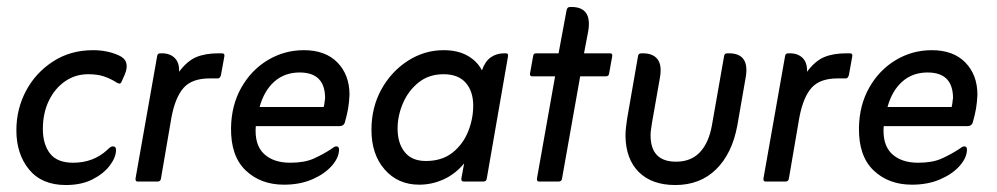

<svg xmlns="http://www.w3.org/2000/svg" viewBox="-20 -521 2860 551"><path d="M169 10Q100 10 63.5 -34.5Q27 -79 27 -147Q27 -208 54.5 -260Q82 -312 132 -344.5Q182 -377 247 -377Q288 -377 321 -362Q355 -347 338 -307L330 -289Q327 -281 323 -281Q320 -281 315 -284Q296 -296 277.5 -302Q259 -308 233 -308Q196 -308 166.5 -287.5Q137 -267 120 -231.5Q103 -196 103 -151Q103 -107 123.5 -80.5Q144 -54 190 -54Q248 -54 288 -91Q293 -96 296.5 -98.5Q300 -101 304 -101Q313 -101 313 -91Q313 -70 295.5 -46.5Q278 -23 246 -6.5Q214 10 169 10Z M494 -315Q517 -346 543 -357Q569 -368 607 -368H617Q625 -368 624 -360L614 -305Q611 -296 606 -296H582Q531 -296 507 -269Q483 -242 472 -184L442 -9Q441 0 432 0H375Q368 0 369 -9L431 -360Q432 -368 440 -368H445Q468 -368 481.5 -354.5Q495 -341 494 -315Z M714 -159Q710 -106 737 -80Q764 -54 813 -54Q854 -54 880.5 -66Q907 -78 930 -93Q934 -96 938 -98.5Q942 -101 945 -101Q953 -101 953 -92Q953 -69 932.5 -45.5Q912 -22 876.5 -6.5Q841 9 795 9Q728 9 685 -32Q642 -73 643 -154Q644 -219 672.5 -269.5Q701 -320 748.5 -348.5Q796 -377 852 -377Q914 -377 948.5 -341.5Q983 -306 983 -249Q982 -227 979 -209.5Q976 -192 970 -171Q967 -159 954 -159ZM725 -214H909Q911 -222 911.5 -228.5Q912 -235 913 -239Q913 -313 840 -313Q797 -313 767.5 -287Q738 -261 725 -214Z M1312 -52Q1286 -21 1252.5 -6Q1219 9 1183 9Q1122 9 1084 -34.5Q1046 -78 1046 -148Q1046 -213 1074.5 -264.5Q1103 -316 1150.5 -346.5Q1198 -377 1253 -377Q1294 -377 1322 -361Q1350 -345 1363 -319Q1372 -345 1388.5 -356.5Q1405 -368 1427 -368H1432Q1439 -368 1438 -360L1377 -9Q1376 0 1367 0H1311Q1303 0 1304 -9ZM1121 -152Q1121 -110 1141.5 -84.5Q1162 -59 1202 -59Q1248 -59 1278 -82.5Q1308 -106 1323 -142.5Q1338 -179 1338 -218Q1338 -259 1316.5 -283.5Q1295 -308 1253 -308Q1211 -308 1181.5 -284.5Q1152 -261 1136.5 -225Q1121 -189 1121 -152Z M1573 -302H1507Q1500 -302 1501 -310L1510 -360Q1511 -368 1518 -368H1583L1606 -492Q1608 -501 1616 -501H1620Q1680 -501 1668 -431L1656 -368H1731Q1738 -368 1737 -360L1728 -310Q1727 -302 1719 -302H1645L1593 -9Q1592 0 1583 0H1527Q1520 0 1521 -9Z M1775 -131Q1775 -143 1776.5 -156Q1778 -169 1780 -182L1811 -360Q1812 -368 1821 -368H1825Q1854 -368 1867 -351Q1880 -334 1874 -299L1851 -168Q1850 -160 1848.5 -151Q1847 -142 1847 -133Q1847 -57 1920 -57Q1963 -57 1988.5 -84Q2014 -111 2023 -161L2058 -360Q2059 -368 2067 -368H2072Q2132 -368 2120 -299L2096 -161Q2081 -80 2035 -35Q1989 10 1918 10Q1851 10 1813.5 -27Q1776 -64 1775 -131Z M2296 -315Q2319 -346 2345 -357Q2371 -368 2409 -368H2419Q2427 -368 2426 -360L2416 -305Q2413 -296 2408 -296H2384Q2333 -296 2309 -269Q2285 -242 2274 -184L2244 -9Q2243 0 2234 0H2177Q2170 0 2171 -9L2233 -360Q2234 -368 2242 -368H2247Q2270 -368 2283.5 -354.5Q2297 -341 2296 -315Z M2516 -159Q2512 -106 2539 -80Q2566 -54 2615 -54Q2656 -54 2682.5 -66Q2709 -78 2732 -93Q2736 -96 2740 -98.5Q2744 -101 2747 -101Q2755 -101 2755 -92Q2755 -69 2734.5 -45.5Q2714 -22 2678.5 -6.5Q2643 9 2597 9Q2530 9 2487 -32Q2444 -73 2445 -154Q2446 -219 2474.5 -269.5Q2503 -320 2550.5 -348.5Q2598 -377 2654 -377Q2716 -377 2750.5 -341.5Q2785 -306 2785 -249Q2784 -227 2781 -209.5Q2778 -192 2772 -171Q2769 -159 2756 -159ZM2527 -214H2711Q2713 -222 2713.5 -228.5Q2714 -235 2715 -239Q2715 -313 2642 -313Q2599 -313 2569.5 -287Q2540 -261 2527 -214Z"/></svg>

Font: Zain
Style: Italic
Weight: 400
Italic angle: -10°
Designer: Zain,Boutros
Foundry: Mobile Telecommunications Company (Zain), 2024
Version: Version 1.51; ttfautohint (v1.8.4)